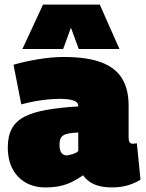

<svg xmlns="http://www.w3.org/2000/svg" viewBox="-20 -809 636 839"><path d="M14 -164Q14 -214 31.5 -246.5Q49 -279 86 -298.5Q123 -318 181.5 -328.5Q240 -339 322 -344V-346Q322 -363 300.5 -370Q279 -377 241 -377Q219 -377 191 -374.5Q163 -372 133 -366.5Q103 -361 73 -353L39 -526Q86 -540 146 -550Q206 -560 258 -560Q362 -560 424 -536Q486 -512 514 -465Q542 -418 542 -349V-212Q542 -193 547 -187Q552 -181 558 -181Q563 -181 568.5 -181.5Q574 -182 578 -183L594 -24Q571 -9 539.5 0.5Q508 10 469 10Q423 10 392 -3.5Q361 -17 343 -43Q317 -25 292 -13Q267 -1 239.5 4.5Q212 10 177 10Q141 10 111 -2Q81 -14 59 -37Q37 -60 25.5 -92Q14 -124 14 -164ZM240 -177Q240 -152 248.5 -141Q257 -130 270 -130Q276 -130 286 -132.5Q296 -135 306.5 -139Q317 -143 322 -149V-230Q297 -229 281 -226Q265 -223 256 -217Q247 -211 243.5 -201.5Q240 -192 240 -177ZM78 -595 168 -789H416L502 -595H324L290 -688L256 -595Z"/></svg>

Font: Georama ExtraCondensed Thin Black
Style: Regular
Weight: 900
Version: Version 1.001